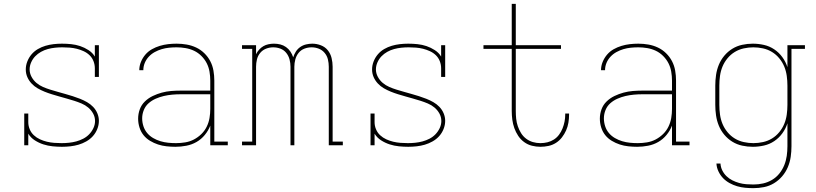

<svg xmlns="http://www.w3.org/2000/svg" viewBox="-20 -755 4240 998"><path d="M302 8Q278 8 253.5 5.5Q229 3 205.5 -4.5Q182 -12 161 -25.5Q140 -39 127 -60V0H106V-165H127V-120Q127 -101 134.5 -83Q142 -65 156 -52Q170 -39 187.5 -31Q205 -23 223.5 -18.5Q242 -14 261.5 -12.5Q281 -11 300 -11Q319 -11 338.5 -13Q358 -15 376.5 -20Q395 -25 412.5 -34Q430 -43 443.5 -57Q457 -71 465.5 -89Q474 -107 474 -126Q474 -147 464 -165Q454 -183 438.5 -196Q423 -209 404 -217Q385 -225 366 -231Q347 -237 327.5 -242.5Q308 -248 288.5 -253.5Q269 -259 249.5 -265Q230 -271 211.5 -278.5Q193 -286 175.5 -296Q158 -306 144 -321Q130 -336 122 -354.5Q114 -373 114 -394Q114 -415 122 -435.5Q130 -456 144 -472.5Q158 -489 177 -500Q196 -511 216.5 -517Q237 -523 258.5 -525.5Q280 -528 302 -528Q326 -528 350 -525.5Q374 -523 396.5 -515.5Q419 -508 440 -494.5Q461 -481 473 -461V-520H494V-355H473V-400Q473 -419 466 -437Q459 -455 445.5 -468Q432 -481 414.5 -489Q397 -497 379 -501.5Q361 -506 342 -507.5Q323 -509 304 -509Q285 -509 266 -507Q247 -505 228.5 -500Q210 -495 193 -485.5Q176 -476 163 -462.5Q150 -449 142 -431Q134 -413 134 -394Q134 -374 144 -355.5Q154 -337 169.5 -324Q185 -311 203.5 -303Q222 -295 241.5 -289Q261 -283 280.5 -277.5Q300 -272 319.5 -266.5Q339 -261 358 -255Q377 -249 396 -241.5Q415 -234 432.5 -224Q450 -214 464 -199.5Q478 -185 486 -166Q494 -147 494 -127Q494 -105 485.5 -84Q477 -63 462.5 -47Q448 -31 428.5 -20Q409 -9 388.5 -3Q368 3 346 5.5Q324 8 302 8Z M892 8Q869 8 846 5.5Q823 3 801.5 -4Q780 -11 760 -23Q740 -35 726 -52.5Q712 -70 705 -92.5Q698 -115 698 -138Q698 -163 706.5 -186.5Q715 -210 733 -227.5Q751 -245 774 -256Q797 -267 821 -273.5Q845 -280 869.5 -282Q894 -284 919 -284H1073V-336Q1073 -359 1069 -382.5Q1065 -406 1054.5 -426.5Q1044 -447 1027 -464Q1010 -481 989 -491Q968 -501 944.5 -505Q921 -509 898 -509Q878 -509 858.5 -507Q839 -505 820.5 -499.5Q802 -494 784.5 -484.5Q767 -475 753.5 -460.5Q740 -446 732.5 -428Q725 -410 725 -390H704Q704 -412 712.5 -433Q721 -454 735.5 -471Q750 -488 769.5 -499Q789 -510 810.5 -516.5Q832 -523 854 -525.5Q876 -528 898 -528Q924 -528 950 -523.5Q976 -519 999.5 -508Q1023 -497 1042 -478.5Q1061 -460 1073 -437Q1085 -414 1089.5 -388Q1094 -362 1094 -336V-19H1164V0H1073V-102Q1063 -76 1044.5 -53.5Q1026 -31 1001.5 -17Q977 -3 948.5 2.5Q920 8 892 8ZM895 -11Q919 -11 943 -15Q967 -19 988 -30Q1009 -41 1026.5 -58Q1044 -75 1054.5 -96.5Q1065 -118 1069 -141.5Q1073 -165 1073 -189V-265H919Q897 -265 875 -263Q853 -261 831.5 -256Q810 -251 789.5 -242Q769 -233 752.5 -218.5Q736 -204 727.5 -183Q719 -162 719 -140Q719 -119 725.5 -99Q732 -79 745 -63.5Q758 -48 776 -37.5Q794 -27 814 -21Q834 -15 854.5 -13Q875 -11 895 -11Z M1238 0V-19H1291V-501H1238V-520H1311V-473Q1317 -486 1327 -497Q1337 -508 1349 -515Q1361 -522 1375.5 -525Q1390 -528 1404 -528Q1421 -528 1437 -524Q1453 -520 1466.5 -510.5Q1480 -501 1489.5 -487Q1499 -473 1504 -457Q1509 -473 1518 -487Q1527 -501 1540.5 -510.5Q1554 -520 1570.5 -524Q1587 -528 1603 -528Q1626 -528 1648 -519.5Q1670 -511 1684 -493.5Q1698 -476 1703.5 -453.5Q1709 -431 1709 -408V-19H1762V0H1689V-408Q1689 -427 1684.5 -446Q1680 -465 1667.5 -480Q1655 -495 1637 -502Q1619 -509 1600 -509Q1580 -509 1562 -502Q1544 -495 1532 -480Q1520 -465 1515 -446Q1510 -427 1510 -408V0H1490V-408Q1490 -427 1485 -446Q1480 -465 1468 -480Q1456 -495 1438 -502Q1420 -509 1400 -509Q1381 -509 1363 -502Q1345 -495 1332.5 -480Q1320 -465 1315.5 -446Q1311 -427 1311 -408V0Z M2102 8Q2078 8 2053.5 5.5Q2029 3 2005.5 -4.5Q1982 -12 1961 -25.5Q1940 -39 1927 -60V0H1906V-165H1927V-120Q1927 -101 1934.5 -83Q1942 -65 1956 -52Q1970 -39 1987.5 -31Q2005 -23 2023.5 -18.5Q2042 -14 2061.5 -12.5Q2081 -11 2100 -11Q2119 -11 2138.5 -13Q2158 -15 2176.5 -20Q2195 -25 2212.5 -34Q2230 -43 2243.5 -57Q2257 -71 2265.5 -89Q2274 -107 2274 -126Q2274 -147 2264 -165Q2254 -183 2238.5 -196Q2223 -209 2204 -217Q2185 -225 2166 -231Q2147 -237 2127.5 -242.5Q2108 -248 2088.5 -253.5Q2069 -259 2049.5 -265Q2030 -271 2011.5 -278.5Q1993 -286 1975.5 -296Q1958 -306 1944 -321Q1930 -336 1922 -354.5Q1914 -373 1914 -394Q1914 -415 1922 -435.5Q1930 -456 1944 -472.5Q1958 -489 1977 -500Q1996 -511 2016.5 -517Q2037 -523 2058.5 -525.5Q2080 -528 2102 -528Q2126 -528 2150 -525.5Q2174 -523 2196.5 -515.5Q2219 -508 2240 -494.5Q2261 -481 2273 -461V-520H2294V-355H2273V-400Q2273 -419 2266 -437Q2259 -455 2245.5 -468Q2232 -481 2214.5 -489Q2197 -497 2179 -501.5Q2161 -506 2142 -507.5Q2123 -509 2104 -509Q2085 -509 2066 -507Q2047 -505 2028.5 -500Q2010 -495 1993 -485.5Q1976 -476 1963 -462.5Q1950 -449 1942 -431Q1934 -413 1934 -394Q1934 -374 1944 -355.5Q1954 -337 1969.5 -324Q1985 -311 2003.5 -303Q2022 -295 2041.5 -289Q2061 -283 2080.5 -277.5Q2100 -272 2119.5 -266.5Q2139 -261 2158 -255Q2177 -249 2196 -241.5Q2215 -234 2232.5 -224Q2250 -214 2264 -199.5Q2278 -185 2286 -166Q2294 -147 2294 -127Q2294 -105 2285.5 -84Q2277 -63 2262.5 -47Q2248 -31 2228.5 -20Q2209 -9 2188.5 -3Q2168 3 2146 5.5Q2124 8 2102 8Z M2789 8Q2767 8 2745 2.5Q2723 -3 2704.5 -16.5Q2686 -30 2673.5 -49Q2661 -68 2653.5 -89Q2646 -110 2643 -132.5Q2640 -155 2640 -178V-501H2493V-520H2640V-735H2661V-520H2896V-501H2661V-178Q2661 -158 2663 -138Q2665 -118 2671.5 -99Q2678 -80 2688.5 -63Q2699 -46 2715 -34Q2731 -22 2750 -16.5Q2769 -11 2789 -11Q2808 -11 2826 -15.5Q2844 -20 2859.5 -30Q2875 -40 2886 -55Q2897 -70 2904 -87.5Q2911 -105 2914.5 -123Q2918 -141 2918 -160V-165H2938V-159Q2938 -138 2934.5 -117Q2931 -96 2922.5 -77Q2914 -58 2901 -41Q2888 -24 2870 -12.5Q2852 -1 2831 3.5Q2810 8 2789 8Z M3292 8Q3269 8 3246 5.5Q3223 3 3201.5 -4Q3180 -11 3160 -23Q3140 -35 3126 -52.5Q3112 -70 3105 -92.5Q3098 -115 3098 -138Q3098 -163 3106.5 -186.5Q3115 -210 3133 -227.5Q3151 -245 3174 -256Q3197 -267 3221 -273.5Q3245 -280 3269.5 -282Q3294 -284 3319 -284H3473V-336Q3473 -359 3469 -382.5Q3465 -406 3454.5 -426.5Q3444 -447 3427 -464Q3410 -481 3389 -491Q3368 -501 3344.5 -505Q3321 -509 3298 -509Q3278 -509 3258.5 -507Q3239 -505 3220.5 -499.5Q3202 -494 3184.5 -484.5Q3167 -475 3153.5 -460.5Q3140 -446 3132.5 -428Q3125 -410 3125 -390H3104Q3104 -412 3112.5 -433Q3121 -454 3135.5 -471Q3150 -488 3169.5 -499Q3189 -510 3210.5 -516.5Q3232 -523 3254 -525.5Q3276 -528 3298 -528Q3324 -528 3350 -523.5Q3376 -519 3399.5 -508Q3423 -497 3442 -478.5Q3461 -460 3473 -437Q3485 -414 3489.5 -388Q3494 -362 3494 -336V-19H3564V0H3473V-102Q3463 -76 3444.5 -53.5Q3426 -31 3401.5 -17Q3377 -3 3348.5 2.5Q3320 8 3292 8ZM3295 -11Q3319 -11 3343 -15Q3367 -19 3388 -30Q3409 -41 3426.5 -58Q3444 -75 3454.5 -96.5Q3465 -118 3469 -141.5Q3473 -165 3473 -189V-265H3319Q3297 -265 3275 -263Q3253 -261 3231.5 -256Q3210 -251 3189.5 -242Q3169 -233 3152.5 -218.5Q3136 -204 3127.5 -183Q3119 -162 3119 -140Q3119 -119 3125.5 -99Q3132 -79 3145 -63.5Q3158 -48 3176 -37.5Q3194 -27 3214 -21Q3234 -15 3254.5 -13Q3275 -11 3295 -11Z M3896 223Q3875 223 3853.5 221Q3832 219 3811.5 213Q3791 207 3772 196.5Q3753 186 3738.5 171Q3724 156 3714.5 136Q3705 116 3704 95H3725Q3726 114 3734.5 131Q3743 148 3756.5 161Q3770 174 3787 182.5Q3804 191 3822 196Q3840 201 3859 202.5Q3878 204 3896 204Q3922 204 3946.5 198.5Q3971 193 3993 180Q4015 167 4031 147Q4047 127 4056.5 103.5Q4066 80 4069.5 55Q4073 30 4073 5V-114Q4064 -86 4046.5 -62Q4029 -38 4004.5 -21.5Q3980 -5 3951 1.5Q3922 8 3893 8Q3865 8 3837.5 2Q3810 -4 3786.5 -18.5Q3763 -33 3745 -54.5Q3727 -76 3716.5 -101.5Q3706 -127 3702 -154.5Q3698 -182 3698 -210V-310Q3698 -338 3702 -365.5Q3706 -393 3716.5 -418.5Q3727 -444 3745 -465.5Q3763 -487 3786.5 -501.5Q3810 -516 3837.5 -522Q3865 -528 3893 -528Q3922 -528 3951 -521.5Q3980 -515 4004.5 -498.5Q4029 -482 4046.5 -458Q4064 -434 4073 -406V-520H4164V-501H4094V5Q4094 33 4090 60.5Q4086 88 4075 114Q4064 140 4045.5 161.5Q4027 183 4003 197.5Q3979 212 3951.5 217.5Q3924 223 3896 223ZM3896 -11Q3921 -11 3946 -16.5Q3971 -22 3992.5 -35Q4014 -48 4030.5 -68Q4047 -88 4056.5 -111Q4066 -134 4069.5 -159.5Q4073 -185 4073 -210V-310Q4073 -335 4069.5 -360.5Q4066 -386 4056.5 -409Q4047 -432 4030.5 -452Q4014 -472 3992.5 -485Q3971 -498 3946 -503.5Q3921 -509 3896 -509Q3871 -509 3846 -503.5Q3821 -498 3799.5 -485Q3778 -472 3761.5 -452Q3745 -432 3735.5 -409Q3726 -386 3722.5 -360.5Q3719 -335 3719 -310V-210Q3719 -185 3722.5 -159.5Q3726 -134 3735.5 -111Q3745 -88 3761.5 -68Q3778 -48 3799.5 -35Q3821 -22 3846 -16.5Q3871 -11 3896 -11Z"/></svg>

Font: Iosevka HT Thin Extended
Style: Regular
Weight: 100
Width: 7
Monospace: yes
Designer: Belleve Invis
Foundry: Belleve Invis
Version: Version 32.3.0; ttfautohint (v1.8.4)